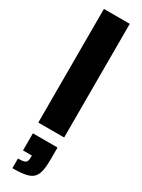

<svg xmlns="http://www.w3.org/2000/svg" viewBox="-270 -766 802 1087"><g transform="rotate(30 131.5 -223.0)"><path d="M47 0V-743H216V0ZM49 297V234Q75 234 87.5 230.5Q100 227 104.5 217.5Q109 208 109 192V180H51V68H212V140Q212 186 206.5 216.5Q201 247 185 265Q169 283 136.5 290Q104 297 49 297Z"/></g></svg>

Font: Saira SemiCondensed ExtraBold
Style: Regular
Weight: 800
Width: 4
Designer: Hector Gatti with collaboration of the Omnibus-Type team
Foundry: Omnibus-Type
Version: Version 1.101